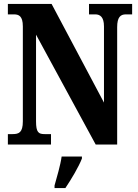

<svg xmlns="http://www.w3.org/2000/svg" viewBox="-20 -734 700 975"><path d="M20 0H239V-53H207C176 -53 163 -61 163 -118V-558L466 0H575V-596C575 -647 592 -661 619 -661H651V-714H432V-661H464C488 -661 508 -648 508 -600V-213L242 -714H20V-661H51C75 -661 96 -653 96 -600V-118C96 -61 76 -53 44 -53H20ZM257 208V221H312C341 178 380 113 396 71V61H293C287 105 268 168 257 208Z"/></svg>

Font: Noto Serif Lao ExtraCondensed ExtraBold
Style: Regular
Weight: 800
Width: 2
Designer: Monotype Design Team
Foundry: Monotype Imaging Inc.
Version: Version 2.003